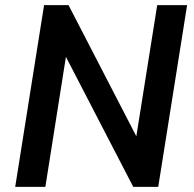

<svg xmlns="http://www.w3.org/2000/svg" viewBox="-20 -725 752 745"><path d="M39 0 151 -705H246L522 -171H505L590 -705H706L594 0H497L222 -531H240L156 0Z"/></svg>

Font: Nunito Sans 10pt SemiCondensed
Style: Bold Italic
Weight: 700
Width: 4
Italic angle: -9°
Designer: Vernon Adams
Foundry: Vernon Adams
Version: Version 3.101;gftools[0.9.27]